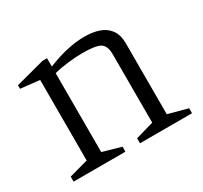

<svg xmlns="http://www.w3.org/2000/svg" viewBox="-111 -650 844 799"><g transform="rotate(-30 311.5 -250.0)"><path d="M33 0V-24L124 -49V-436L33 -446V-463L172 -500H194V-460Q216 -469 245 -478.5Q274 -488 307.5 -494Q341 -500 374 -500Q411 -500 441.5 -490Q472 -480 490.5 -455.5Q509 -431 509 -389V-49L602 -24V0H352V-24L439 -49V-377Q439 -418 417.5 -431.5Q396 -445 332 -445Q301 -445 262 -440.5Q223 -436 194 -428V-49L282 -24V0Z"/></g></svg>

Font: Manuale Light
Style: Regular
Weight: 300
Designer: Eduardo Tunni / Pablo Cosgaya
Foundry: Eduardo Tunni / Pablo Cosgaya
Version: Version 1.002